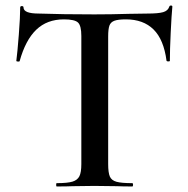

<svg xmlns="http://www.w3.org/2000/svg" viewBox="-20 -674 680 694"><path d="M51 -453Q50 -451 44.5 -451.5Q39 -452 39 -454Q43 -484 48 -548.5Q53 -613 53 -647Q53 -652 59 -652Q65 -652 65 -647Q65 -625 120 -625Q206 -622 321 -622Q381 -622 447 -624L514 -625Q552 -625 569.5 -630Q587 -635 592 -650Q593 -654 598 -654Q603 -654 603 -650Q600 -619 597 -556Q594 -493 594 -454Q594 -452 588.5 -452Q583 -452 582 -454Q572 -531 535 -567.5Q498 -604 435 -604Q407 -604 393.5 -599Q380 -594 375.5 -581.5Q371 -569 371 -542V-81Q371 -50 377 -36Q383 -22 401 -17Q419 -12 458 -12Q461 -12 461 -6Q461 0 458 0Q423 0 403 -1L321 -2L243 -1Q222 0 185 0Q183 0 183 -6Q183 -12 185 -12Q224 -12 242 -17.5Q260 -23 267 -37Q274 -51 274 -81V-544Q274 -581 262 -592.5Q250 -604 211 -604Q150 -604 111 -566.5Q72 -529 51 -453Z"/></svg>

Font: Cormorant Garamond SemiBold
Style: Regular
Weight: 600
Designer: Christian Thalmann (Catharsis Fonts)
Version: Version 3.000